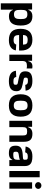

<svg xmlns="http://www.w3.org/2000/svg" viewBox="1774 -2582 1013 4600"><g transform="rotate(90 2280.0 -282.5)"><path d="M60.4 204.5V-545.5H209.5V-453.8H216.3Q221.2 -464.8 227.1 -476.6Q233 -488.3 241.1 -499.3Q249.3 -510.3 260.5 -519.9Q271.7 -529.5 287.3 -536.8Q302.9 -544 323.5 -548.3Q344.1 -552.6 371.4 -552.6Q422.9 -552.6 464 -537.6Q505 -522.7 533.4 -489.3Q561.8 -456 577.1 -402.5Q592.3 -349.1 592.3 -272Q592.3 -197.1 577.8 -143.6Q563.2 -90.2 535 -56.5Q506.7 -22.7 465.6 -6.9Q424.4 8.9 371.1 8.9Q331.3 8.9 305.2 0.2Q279.1 -8.5 261.9 -22.2Q244.7 -35.9 234.4 -53.1Q224.1 -70.3 216.3 -87.4H211.6V204.5ZM216.3 -272.7Q216.3 -229.8 220.2 -199Q224.1 -168.3 235.6 -149Q247.2 -129.6 268.1 -120.6Q289.1 -111.5 323.2 -111.5Q357.6 -111.5 379.8 -120.7Q402 -130 415 -149.7Q427.9 -169.4 432.9 -199.9Q437.9 -230.5 437.9 -272.7Q437.9 -315 432.9 -345Q427.9 -375 415.1 -394.5Q402.3 -414.1 380.1 -423.1Q358 -432.2 323.2 -432.2Q289.1 -432.2 267.9 -423.5Q246.8 -414.8 235.4 -395.6Q224.1 -376.4 220.2 -346.2Q216.3 -316.1 216.3 -272.7Z M670.8 -270.2Q670.8 -409.8 736.3 -481.2Q801.8 -552.6 935.4 -552.6Q996.1 -552.6 1043.7 -535.3Q1091.3 -518.1 1124.3 -483.5Q1157.3 -448.9 1174.5 -397Q1191.8 -345.2 1191.8 -275.6V-234H820.3V-233.7Q820.3 -196.4 826.5 -171.3Q832.7 -146.3 847.1 -130.9Q861.5 -115.4 885.1 -108.8Q908.7 -102.3 943.9 -102.3Q969.5 -102.3 986.9 -106.4Q1004.3 -110.4 1016.2 -118.4Q1028.1 -126.4 1035.5 -138.1Q1043 -149.9 1048.7 -165.5L1188.6 -156.2Q1180.8 -118.3 1162.5 -87.5Q1144.2 -56.8 1114.2 -35Q1084.2 -13.1 1041.4 -1.2Q998.6 10.7 941.4 10.7Q871.8 10.7 820.8 -6.4Q769.9 -23.4 736.5 -58.2Q703.1 -93 687 -146Q670.8 -198.9 670.8 -270.2ZM820.3 -327.8H1049.4Q1049.4 -358.7 1043.7 -380.1Q1038 -401.6 1024.9 -414.8Q1011.7 -427.9 990.4 -433.8Q969.1 -439.6 937.9 -439.6Q905.9 -439.6 883.7 -433.4Q861.5 -427.2 847.3 -413.7Q833.1 -400.2 826.7 -378.9Q820.3 -357.6 820.3 -327.8Z M1290.5 0V-545.5H1437.1V-450.3H1442.8Q1450.3 -475.5 1460.6 -494.9Q1470.9 -514.2 1486.2 -527.2Q1501.4 -540.1 1522.9 -546.7Q1544.4 -553.3 1573.9 -553.3Q1585.2 -553.3 1598.2 -551.8Q1611.2 -550.4 1621.4 -547.9V-413.7Q1616.1 -415.5 1608.5 -416.9Q1600.9 -418.3 1592.2 -419.4Q1583.5 -420.5 1574.4 -421.2Q1565.3 -421.9 1557.5 -421.9Q1525.9 -421.9 1503.9 -416.2Q1481.9 -410.5 1468 -397.2Q1454.2 -383.9 1448 -362.2Q1441.8 -340.6 1441.8 -308.6V0Z M1823.9 -165.8Q1827.4 -149.1 1833.3 -136.5Q1839.1 -123.9 1850 -115.4Q1860.8 -106.9 1878.4 -102.6Q1896 -98.4 1922.9 -98.4Q1949.6 -98.4 1966.6 -100Q1983.7 -101.6 1993.6 -107.2Q2003.6 -112.9 2007.5 -123.9Q2011.4 -134.9 2011.7 -153.8Q2011.4 -170.8 2007.1 -180Q2002.8 -189.3 1994.3 -194.2Q1985.8 -199.2 1972.7 -201.9Q1959.5 -204.5 1941.8 -208.1L1847.3 -226.9Q1807.5 -235.1 1777.7 -246.4Q1747.9 -257.8 1728.3 -275.6Q1708.8 -293.3 1699.2 -319.4Q1689.6 -345.5 1689.6 -382.8Q1689.6 -429 1703.5 -461.3Q1717.3 -493.6 1746.1 -513.8Q1774.9 -534.1 1818.4 -543.3Q1861.9 -552.6 1920.8 -552.6Q1979 -552.6 2020.8 -541.2Q2062.5 -529.8 2090.2 -508.9Q2117.9 -487.9 2133 -457.7Q2148.1 -427.6 2153.1 -389.9L2014.6 -381.4Q2011.7 -394.5 2007.1 -406.2Q2002.5 -418 1992.5 -426.7Q1982.6 -435.4 1966.1 -440.3Q1949.6 -445.3 1923.3 -445.3Q1899.1 -445.3 1883 -443.9Q1866.8 -442.5 1857.2 -437.1Q1847.7 -431.8 1843.8 -421Q1839.8 -410.2 1839.8 -391.3Q1839.8 -375 1843.4 -365.8Q1846.9 -356.5 1855.3 -351.6Q1863.6 -346.6 1876.8 -343.8Q1889.9 -340.9 1909.1 -336.6L2007.8 -316.8Q2047.6 -308.6 2077.1 -298.1Q2106.5 -287.6 2126.2 -271Q2146 -254.3 2155.7 -229.8Q2165.5 -205.3 2165.5 -169Q2165.5 -122.2 2149.9 -88.1Q2134.2 -54 2103.5 -32.1Q2072.8 -10.3 2027.5 0.2Q1982.2 10.7 1922.6 10.7Q1861.9 10.7 1817.5 -1.1Q1773.1 -12.8 1743.3 -34.6Q1713.4 -56.5 1696.9 -87.7Q1680.4 -119 1675.1 -158Z M2239 -270.6Q2239 -410.9 2304.5 -481.7Q2370 -552.6 2507.5 -552.6Q2644.9 -552.6 2710.4 -481.7Q2775.9 -410.9 2775.9 -270.6Q2775.9 -131.4 2710.4 -60.4Q2644.9 10.7 2507.5 10.7Q2370 10.7 2304.5 -60.4Q2239 -131.4 2239 -270.6ZM2392.8 -271.7Q2392.8 -229.4 2397.5 -198.3Q2402.3 -167.3 2415.1 -146.8Q2427.9 -126.4 2450.5 -116.5Q2473 -106.5 2508.2 -106.5Q2543 -106.5 2565.2 -116.5Q2587.4 -126.4 2600 -146.8Q2612.6 -167.3 2617.4 -198.3Q2622.2 -229.4 2622.2 -271.7Q2622.2 -313.9 2617.4 -345.2Q2612.6 -376.4 2600 -396.8Q2587.4 -417.3 2565.2 -427.2Q2543 -437.1 2508.2 -437.1Q2473 -437.1 2450.5 -427.2Q2427.9 -417.3 2415.1 -396.8Q2402.3 -376.4 2397.5 -345.2Q2392.8 -313.9 2392.8 -271.7Z M3018.8 -545.5V-449.2H3025.2Q3034.4 -473 3047.4 -492.2Q3060.4 -511.4 3079.5 -524.7Q3098.7 -538 3125.5 -545.3Q3152.3 -552.6 3189.3 -552.6Q3238.6 -552.6 3274.1 -540.8Q3309.7 -529.1 3332.6 -504.3Q3355.5 -479.4 3366.5 -440.5Q3377.5 -401.6 3377.5 -347.3V0H3226.2V-320.3Q3226.2 -351.9 3222.1 -372.5Q3218 -393.1 3207.2 -405.2Q3196.4 -417.3 3177.6 -422.1Q3158.7 -426.8 3129.3 -426.8Q3099.8 -426.8 3079.9 -421.9Q3060 -416.9 3048.1 -404.1Q3036.2 -391.3 3031.1 -369.9Q3025.9 -348.4 3025.9 -315.3V0H2874.6V-545.5Z M3470.9 -152.3Q3470.9 -187.1 3478.5 -212.5Q3486.2 -237.9 3500 -255.7Q3513.8 -273.4 3532.8 -284.8Q3551.8 -296.2 3574.6 -303.3Q3597.3 -310.4 3623 -314.1Q3648.8 -317.8 3675.8 -320.3Q3711.3 -323.9 3736.3 -324.4Q3761.4 -324.9 3777.3 -328.3Q3793.3 -331.7 3800.6 -340.6Q3807.9 -349.4 3807.9 -369.3V-371.4Q3807.9 -394.9 3805 -408.9Q3802.2 -422.9 3793.5 -430.2Q3784.8 -437.5 3768.8 -439.8Q3752.8 -442.1 3726.9 -442.1Q3699.9 -442.1 3682.9 -437.3Q3665.8 -432.5 3655.4 -424.2Q3644.9 -415.8 3639.4 -404.3Q3633.9 -392.8 3630 -379.3L3490.1 -390.6Q3497.9 -427.9 3515.1 -457.9Q3532.3 -487.9 3561.1 -508.9Q3589.8 -529.8 3630.9 -541.2Q3671.9 -552.6 3727.6 -552.6Q3762.4 -552.6 3793.1 -549.2Q3823.9 -545.8 3849.6 -537.6Q3875.4 -529.5 3895.6 -515.6Q3915.8 -501.8 3930 -481.4Q3944.2 -460.9 3951.7 -432.9Q3959.2 -404.8 3959.2 -367.9V0H3815.7V-75.6H3811.4Q3801.5 -56.5 3789.1 -40.7Q3776.6 -24.9 3758.5 -13.5Q3740.4 -2.1 3714.7 4.1Q3688.9 10.3 3652 10.3Q3606.2 10.3 3572.3 2.5Q3538.4 -5.3 3515.8 -24Q3493.3 -42.6 3482.1 -73.9Q3470.9 -105.1 3470.9 -152.3ZM3695.3 -94.1Q3726.9 -94.1 3748.6 -99.3Q3770.2 -104.4 3783.7 -116.3Q3797.2 -128.2 3803.1 -147.5Q3808.9 -166.9 3808.9 -195V-252.8Q3802.2 -248.2 3789.6 -244.5Q3777 -240.8 3762.1 -237.7Q3747.2 -234.7 3731.7 -232.4Q3716.3 -230.1 3703.8 -228.3Q3683.9 -225.5 3667.6 -222.5Q3651.3 -219.5 3639.7 -212.5Q3628.2 -205.6 3621.8 -192.8Q3615.4 -180 3615.4 -157.3Q3615.4 -134.9 3618.8 -122.3Q3622.2 -109.7 3631.2 -103.5Q3640.3 -97.3 3655.7 -95.7Q3671.2 -94.1 3695.3 -94.1Z M4228 0H4076.7V-727.3H4228Z M4348.7 0V-545.5H4500V0ZM4343 -692.5Q4343 -708.1 4349.4 -722.1Q4355.8 -736.2 4367 -746.4Q4378.2 -756.7 4393.1 -762.8Q4408 -768.8 4424.7 -768.8Q4441.8 -768.8 4456.7 -762.8Q4471.6 -756.7 4482.8 -746.4Q4494 -736.2 4500.4 -722.1Q4506.7 -708.1 4506.7 -692.5Q4506.7 -676.5 4500.4 -662.6Q4494 -648.8 4482.8 -638.3Q4471.6 -627.8 4456.7 -621.8Q4441.8 -615.8 4424.7 -615.8Q4408 -615.8 4393.1 -621.8Q4378.2 -627.8 4367 -638.3Q4355.8 -648.8 4349.4 -662.6Q4343 -676.5 4343 -692.5Z"/></g></svg>

Font: Cannonade
Style: Bold
Weight: 700
Designer: Rasmus Andersson
Foundry: rsms
Version: Version 3.012;git-f93a4a705